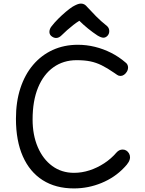

<svg xmlns="http://www.w3.org/2000/svg" viewBox="-20 -1030 811 1072"><path d="M681 -681Q687 -677 691 -669.5Q695 -662 695 -654Q695 -641 688.5 -630Q682 -619 672.5 -612.5Q663 -606 653 -606Q642 -606 634 -612Q626 -618 618 -623Q579 -650 547.5 -665.5Q516 -681 483.5 -687.5Q451 -694 408 -694Q334 -694 278.5 -654.5Q223 -615 192.5 -541Q162 -467 162 -363Q162 -276 191 -208.5Q220 -141 272 -103Q324 -65 393 -65Q437 -65 480 -79Q523 -93 562 -118.5Q601 -144 630 -178Q638 -187 646.5 -191Q655 -195 665 -195Q676 -195 685 -189.5Q694 -184 700 -174Q706 -164 706 -152Q706 -139 698 -125Q690 -111 673 -94Q621 -39 547 -8.5Q473 22 393 22Q291 22 218.5 -24Q146 -70 107.5 -157Q69 -244 69 -367Q69 -462 94 -538Q119 -614 165 -668Q211 -722 274.5 -751Q338 -780 415 -780Q463 -780 510 -768.5Q557 -757 600.5 -735Q644 -713 681 -681ZM323 -832Q310 -819 295 -818Q280 -817 265 -830Q255 -840 256 -854.5Q257 -869 267 -882Q283 -903 304.5 -924.5Q326 -946 348 -964.5Q370 -983 386 -993Q400 -1001 411 -1005.5Q422 -1010 432 -1010Q443 -1010 451.5 -1005Q460 -1000 467 -991Q489 -967 516 -939.5Q543 -912 577 -885Q589 -875 590 -858.5Q591 -842 580 -830Q569 -819 556.5 -819.5Q544 -820 524 -832Q498 -849 471.5 -870.5Q445 -892 423 -914Q408 -905 390 -891Q372 -877 355 -862Q338 -847 323 -832Z"/></svg>

Font: Playpen Sans
Style: Regular
Weight: 400
Designer: Laura Meseguer, Veronika Burian, José Scaglione, Kostas Bartsokas, Vera Evstafieva, Tom Grace, Yorlmar Campos
Foundry: TypeTogether
Version: Version 2.000